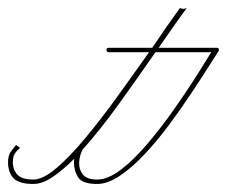

<svg xmlns="http://www.w3.org/2000/svg" viewBox="-190 -449 565 478"><path d="M350 -330Q355 -330 355 -325Q355 -322 353 -320Q345 -308 327 -279.5Q309 -251 284 -213.5Q259 -176 230 -137Q201 -98 170 -65Q139 -32 108.5 -11.5Q78 9 52 9Q15 9 4.5 -7.5Q-6 -24 -6 -46Q-6 -50 -5 -54Q-34 -25 -59.5 -8Q-85 9 -107 9Q-143 9 -156.5 -5.5Q-170 -20 -170 -45Q-170 -62 -163 -71.5Q-156 -81 -150 -88L-140 -81Q-148 -74 -153 -67Q-158 -60 -158 -45Q-158 -26 -146.5 -14Q-135 -2 -107 -2Q-83 -2 -49.5 -30.5Q-16 -59 23 -106Q62 -153 102.5 -209Q143 -265 181 -319H81Q75 -319 75 -325Q75 -330 81 -330H189Q207 -357 224.5 -382Q242 -407 258 -429Q258 -429 261 -428Q264 -427 266 -427Q269 -427 272 -428Q275 -429 275 -429Q258 -406 240.5 -381Q223 -356 205 -330ZM52 -2Q79 -2 111.5 -27Q144 -52 177.5 -91.5Q211 -131 242 -175Q273 -219 297.5 -257.5Q322 -296 336 -319H197Q152 -254 105.5 -189.5Q59 -125 16 -77Q8 -62 7 -45Q6 -28 16 -15Q26 -2 52 -2Z"/></svg>

Font: Kapakana Light
Style: Regular
Weight: 300
Designer: Kyosuke Nagai
Version: Version 1.000